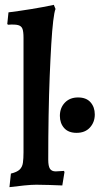

<svg xmlns="http://www.w3.org/2000/svg" viewBox="-20 -762 415 792"><path d="M19 10 25 -46Q50 -52 61 -62.5Q72 -73 74.5 -90.5Q77 -108 77 -134V-606Q77 -632 72.5 -643.5Q68 -655 54.5 -658.5Q41 -662 13 -660L10 -663L15 -711Q62 -717 108.5 -724.5Q155 -732 202 -742L209 -725Q204 -713 199.5 -675.5Q195 -638 191.5 -579.5Q188 -521 185 -446.5Q182 -372 180.5 -284.5Q179 -197 179 -103Q179 -77 186 -66Q193 -55 210 -55L244 -57L246 -52L237 3Q213 2 182.5 1Q152 0 130 0Q110 0 80 3Q50 6 19 10ZM296 -214Q262 -214 244.5 -234Q227 -254 227 -284Q227 -317 247.5 -338.5Q268 -360 302 -360Q336 -360 353.5 -340Q371 -320 371 -290Q371 -258 351 -236Q331 -214 296 -214Z"/></svg>

Font: Alegreya SemiBold
Style: Regular
Weight: 600
Designer: Juan Pablo del Peral
Foundry: Huerta Tipografica
Version: Version 2.009